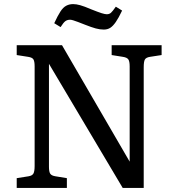

<svg xmlns="http://www.w3.org/2000/svg" viewBox="-20 -922 875 942"><path d="M62 0V-47.9L120.1 -57.1Q138.2 -60.1 144 -70.6Q149.9 -81.1 149.9 -107.9V-596.2Q149.9 -621.1 144 -630.6Q138.2 -640.1 118.2 -643.1L62 -651.9V-700.2H284.2L616.2 -128.9V-137.2V-596.2Q616.2 -621.1 609.6 -630.6Q603 -640.1 583 -643.1L527.8 -651.9V-700.2H772.9V-651.9L715.8 -643.1Q696.8 -640.1 690.9 -630.1Q685.1 -620.1 685.1 -591.8V0H582L220.2 -608.9V-601.1V-104Q220.2 -79.1 226.6 -69.6Q232.9 -60.1 252 -57.1L308.1 -47.9V0ZM489.3 -776.9Q470.2 -776.9 449.7 -782.5Q429.2 -788.1 397 -800.8Q377 -808.6 362.5 -814.2Q348.1 -819.8 338.6 -822.5Q329.1 -825.2 324.2 -825.2Q310.1 -825.2 300.5 -818.1Q291 -811 277.3 -789.1L246.1 -808.1Q263.2 -845.2 276.6 -865.7Q290 -886.2 305.2 -894Q320.3 -901.9 338.9 -901.9Q354 -901.9 373.5 -896.5Q393.1 -891.1 428.2 -876Q461.4 -862.8 478.3 -857.4Q495.1 -852.1 503.9 -852.1Q516.1 -852.1 524.2 -859.1Q532.2 -866.2 548.3 -889.2L579.1 -870.1Q562 -834 548.1 -814Q534.2 -793.9 520.8 -785.4Q507.3 -776.9 489.3 -776.9Z"/></svg>

Font: Literata
Style: Regular
Weight: 400
Designer: Latin by Veronika Burian and Jose Scaglione. Greek by Irene Vlachou. Cyrillic by Vera Evstafieva.
Foundry: TypeTogether
Version: Version 3.002